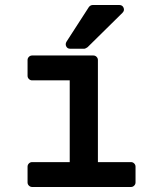

<svg xmlns="http://www.w3.org/2000/svg" viewBox="-20 -745 658 765"><path d="M89.8 -442.9V-505.9Q89.8 -513.2 95.2 -518.6Q100.6 -523.9 107.9 -523.9H352.1Q359.4 -523.9 364.7 -518.6Q370.1 -513.2 370.1 -505.9V-99.1H502Q509.3 -99.1 514.6 -93.8Q520 -88.4 520 -81.1V-18.1Q520 -10.7 514.6 -5.4Q509.3 0 502 0H107.9Q100.6 0 95.2 -5.4Q89.8 -10.7 89.8 -18.1V-81.1Q89.8 -88.4 95.2 -93.8Q100.6 -99.1 107.9 -99.1H257.8V-424.8H107.9Q100.6 -424.8 95.2 -430.2Q89.8 -435.5 89.8 -442.9ZM259.8 -550.8Q248.5 -550.8 243.9 -560.1Q239.3 -569.3 245.1 -579.1L334 -716.8Q340.3 -725.1 350.1 -725.1H455.1Q467.8 -725.1 472.4 -714.1Q477.1 -703.1 467.8 -693.8L329.1 -557.1Q327.6 -555.7 322.8 -553.2Q317.9 -550.8 315.9 -550.8Z"/></svg>

Font: Fragment Mono
Style: Bold
Weight: 700
Designer: Wei Huang based on Nimbus Sans by URW Studio, based on Helvetica by Max Miedinger.
Foundry: Wei Huang
Version: Version 1.011